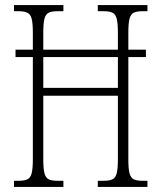

<svg xmlns="http://www.w3.org/2000/svg" viewBox="-20 -734 634 754"><path d="M35 0V-24H53Q76 -24 88 -30Q100 -36 104.5 -54Q109 -72 109 -109V-510H41V-539H109V-606Q109 -642 104.5 -660Q100 -678 87.5 -684Q75 -690 52 -690H35V-714H229V-690H206Q183 -690 171 -684Q159 -678 154.5 -660Q150 -642 150 -606V-539H443V-605Q443 -642 438.5 -660Q434 -678 422 -684Q410 -690 387 -690H364V-714H559V-690H541Q517 -690 505 -684Q493 -678 488.5 -660Q484 -642 484 -605V-539H553V-510H484V-108Q484 -72 488.5 -54Q493 -36 505 -30Q517 -24 541 -24H559V0H364V-24H387Q410 -24 422 -30Q434 -36 438.5 -54Q443 -72 443 -109V-358H150V-109Q150 -72 154.5 -54Q159 -36 171 -30Q183 -24 206 -24H229V0ZM150 -389H443V-510H150Z"/></svg>

Font: Noto Serif Myanmar ExtraCondensed ExtraLight
Style: Regular
Weight: 200
Width: 2
Designer: Ben Mitchell and the Monotype Design Team
Foundry: Monotype Imaging Inc.
Version: Version 2.106; ttfautohint (v1.8.4.7-5d5b)